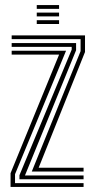

<svg xmlns="http://www.w3.org/2000/svg" viewBox="-20 -740 373 760"><path d="M105.8 -61 299 -537.5V-585H26.2V-600H316.5V-534.2L133 -76H310.8V-61ZM21.8 0V-54.5L214 -524H26.2V-539.2H241.5L39.5 -50.5V-15.2H310.8V0ZM57 -30.5V-46.5L263.8 -543.5V-554.5H26.2V-569.5H281.2V-541.2L78.8 -45.5H310.8V-30.5ZM125.5 -705V-720H213.8V-705ZM125.5 -645V-660H213.8V-645ZM125.5 -675V-690H213.8V-675Z"/></svg>

Font: Big Shoulders Inline Text Thin Medium
Style: Regular
Weight: 500
Version: Version 2.002